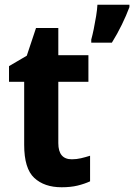

<svg xmlns="http://www.w3.org/2000/svg" viewBox="-20 -780 566 810"><path d="M283 -108Q303 -108 322 -112.5Q341 -117 360 -123V-15Q336 -4 307 3Q278 10 240 10Q167 10 124.5 -29.5Q82 -69 82 -169V-435H18V-501L93 -545L132 -662H226V-547H353V-435H226V-176Q226 -108 283 -108ZM526 -750Q513 -715 494 -676Q475 -637 452 -600H365V-613Q370 -631 375.5 -657.5Q381 -684 385.5 -712Q390 -740 391 -760H526Z"/></svg>

Font: Noto Sans Hebrew SemiCondensed
Style: Bold
Weight: 700
Width: 4
Designer: Monotype Design Team
Foundry: Monotype Imaging Inc.
Version: Version 2.004; ttfautohint (v1.8.4.7-5d5b)